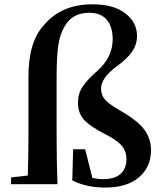

<svg xmlns="http://www.w3.org/2000/svg" viewBox="-20 -850 740 886"><path d="M111.3 -235.4V-497.1Q111.3 -658.2 183.6 -735.4Q263.7 -830.1 407.2 -830.1Q503.9 -830.1 558.1 -788.6Q612.3 -747.1 612.3 -684.6Q612.3 -644.5 589.4 -611.3Q566.4 -578.1 517.6 -543Q446.3 -490.2 446.3 -440.4Q446.3 -410.2 465.8 -388.7Q485.4 -367.2 543 -335Q616.2 -292 646.5 -251Q676.8 -210 676.8 -157.2Q676.8 -79.1 621.1 -31.7Q565.4 15.6 465.8 15.6Q378.9 15.6 313.5 -17.6L317.4 -161.1H373L406.2 -29.3Q429.7 -23.4 457 -23.4Q510.7 -23.4 537.1 -48.3Q563.5 -73.2 563.5 -115.2Q563.5 -151.4 542.5 -176.8Q521.5 -202.1 464.8 -231.4Q400.4 -263.7 370.1 -294.9Q339.8 -326.2 339.8 -376Q339.8 -418 361.3 -450.2Q382.8 -482.4 428.7 -522.5Q500 -585.9 500 -668.9Q500 -725.6 473.1 -758.3Q446.3 -791 391.6 -791Q310.5 -791 276.4 -724.6Q255.9 -690.4 248.5 -637.7Q241.2 -585 241.2 -484.4V-235.4Q241.2 -104.5 245.1 0H31.2V-31.2L108.4 -40Q111.3 -136.7 111.3 -235.4Z"/></svg>

Font: GenRyuMin TW TTF Bold
Style: Regular
Weight: 700
Version: Version 1.300